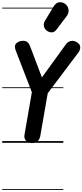

<svg xmlns="http://www.w3.org/2000/svg" viewBox="-25 -1300 750 1748"><path d="M266.5 2.5Q232 2.5 212.2 -18.8Q192.5 -40 197.5 -70L265 -460.5L119.5 -837Q115 -849 113 -857Q111 -865 111 -876Q111 -898.5 133.2 -913.5Q155.5 -928.5 187 -928.5Q209.5 -928.5 223.2 -917.8Q237 -907 247 -884.5L356.5 -595L576.5 -898.5Q586.5 -913 602.5 -920.8Q618.5 -928.5 635.5 -928.5Q648.5 -928.5 664.8 -921.2Q681 -914 693.2 -900.8Q705.5 -887.5 705.5 -868.5Q705.5 -845.5 688.5 -821.5L409.5 -451L341 -58Q336.5 -35.5 320 -16.5Q303.5 2.5 266.5 2.5ZM266.5 2.5Q232 2.5 212.2 -18.8Q192.5 -40 197.5 -70L265 -460.5L119.5 -837Q115 -849 113 -857Q111 -865 111 -876Q111 -898.5 133.2 -913.5Q155.5 -928.5 187 -928.5Q209.5 -928.5 223.2 -917.8Q237 -907 247 -884.5L356.5 -595L576.5 -898.5Q586.5 -913 602.5 -920.8Q618.5 -928.5 635.5 -928.5Q648.5 -928.5 664.8 -921.2Q681 -914 693.2 -900.8Q705.5 -887.5 705.5 -868.5Q705.5 -845.5 688.5 -821.5L409.5 -451L341 -58Q336.5 -35.5 320 -16.5Q303.5 2.5 266.5 2.5ZM407 -1016.5Q384 -1030.5 375.8 -1056.8Q367.5 -1083 384 -1110.5L461 -1238Q485 -1278 517.8 -1279.8Q550.5 -1281.5 573.5 -1260Q597 -1239 599.2 -1209Q601.5 -1179 583 -1154.5L490.5 -1032Q472 -1007.5 450.2 -1005.5Q428.5 -1003.5 407 -1016.5ZM-5 420.5H551.5V428.5H-5ZM-5 -16H551.5V0H-5ZM-5 -505.5H551.5V-497.5H-5ZM-5 -1230H551.5V-1222H-5Z"/></svg>

Font: Edu VIC WA NT Pre Guide
Style: Regular
Weight: 400
Designer: Tina and Corey Anderson, Eben Sorkin, Mirko Velimirovic
Foundry: Google for Education
Version: Version 1.000